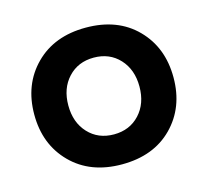

<svg xmlns="http://www.w3.org/2000/svg" viewBox="-83 -624 791 730"><g transform="rotate(-15 312.0 -259.0)"><path d="M312 10Q188 10 113 -65.5Q38 -141 38 -259Q38 -377 113 -452.5Q188 -528 312 -528Q437 -528 511.5 -452.5Q586 -377 586 -259Q586 -141 511.5 -65.5Q437 10 312 10ZM312 -108Q374 -108 413 -150Q452 -192 452 -259Q452 -326 413 -368Q374 -410 312 -410Q250 -410 211 -368Q172 -326 172 -259Q172 -192 211 -150Q250 -108 312 -108Z"/></g></svg>

Font: YamahaIndonesia935. App
Style: Bold
Weight: 700
Designer: Dalton Maag Ltd
Foundry: Dalton Maag Ltd
Version: Version 1.002; January 01, 2024; Regular/Italic